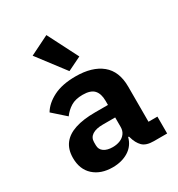

<svg xmlns="http://www.w3.org/2000/svg" viewBox="-192 -929 984 1064"><g transform="rotate(-30 300.0 -397.5)"><path d="M487 0Q438 0 415.5 -22.5Q393 -45 382 -85L380 -91H375Q362 -41 319.5 -14.5Q277 12 218 12Q143 12 97.5 -29Q52 -70 52 -143Q52 -197 78.5 -232Q105 -267 157 -284Q209 -301 284 -301H367V-327Q367 -373 345.5 -396.5Q324 -420 273 -420Q227 -420 197.5 -402Q168 -384 147 -355L66 -427Q92 -471 148 -499.5Q204 -528 290 -528Q396 -528 455.5 -479.5Q515 -431 515 -333V-108H572V0ZM274 -85Q300 -85 321 -93.5Q342 -102 354.5 -119Q367 -136 367 -160V-221H288Q244 -221 220.5 -205.5Q197 -190 197 -161V-141Q197 -114 218 -99.5Q239 -85 274 -85ZM142 -746 265 -807 364 -613 276 -570Z"/></g></svg>

Font: Lilex
Style: Regular
Weight: 400
Monospace: yes
Designer: Mike Abbink, Paul van der Laan, Pieter van Rosmalen, Mikhael Khrustik
Foundry: Mikhael Khrustik
Version: Version 2.510